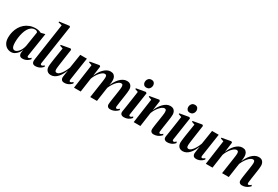

<svg xmlns="http://www.w3.org/2000/svg" viewBox="71 -1931 4425 3057"><g transform="rotate(30 2284.0 -402.5)"><path d="M434.5 -83Q431.5 -63 436.5 -55.8Q441.5 -48.5 452 -48.5Q462 -48.5 474 -54.8Q486 -61 498 -75.5L509 -54.5Q498 -40 479 -24.5Q460 -9 434.8 1Q409.5 11 378 11Q339.5 11 324.5 -12.2Q309.5 -35.5 314 -68L322.5 -120.5Q312 -88.5 289 -58.2Q266 -28 235 -8.5Q204 11 168 11Q127 11 91.8 -9Q56.5 -29 35 -69.2Q13.5 -109.5 13.5 -170.5Q13.5 -224 26.8 -274.5Q40 -325 65.5 -368.5Q91 -412 128.8 -444.8Q166.5 -477.5 216.2 -496Q266 -514.5 326.5 -514.5Q356.5 -514.5 380.8 -508.2Q405 -502 426 -491.5L501 -510.5ZM371.5 -464.5Q368.5 -475 356.2 -483.5Q344 -492 323.5 -492Q284.5 -492 255.2 -471.2Q226 -450.5 205.2 -415.2Q184.5 -380 171.8 -336.2Q159 -292.5 153 -246.2Q147 -200 147 -158Q147 -112.5 154.8 -86.8Q162.5 -61 175.8 -50.5Q189 -40 205.5 -40Q223.5 -40 241.8 -51.5Q260 -63 277.2 -83.8Q294.5 -104.5 308 -132.5Q321.5 -160.5 329 -193.5Z M676 -77.5Q675 -61 680.5 -55Q686 -49 694.5 -49Q703.5 -49 715.2 -54.8Q727 -60.5 740.5 -75.5L751.5 -55Q735 -34.5 714 -19.5Q693 -4.5 667.8 3.5Q642.5 11.5 613.5 11.5Q595 11.5 581 5Q567 -1.5 559.5 -15.5Q552 -29.5 552 -52.5Q552 -57.5 553 -65.5Q554 -73.5 555.2 -84.2Q556.5 -95 558.5 -106L655 -761.5L587.5 -778.5L590 -793.5L768.5 -817L784 -804.5Z M899.5 12Q866.5 12 845 -1.8Q823.5 -15.5 812.8 -38.5Q802 -61.5 802 -90.5Q802 -103.5 804.5 -127Q807 -150.5 810.5 -177.2Q814 -204 817.8 -227.8Q821.5 -251.5 823.5 -265.5L852.5 -449L795.5 -469.5L798 -484.5L962 -514L980.5 -499L949 -279Q946.5 -261 943 -236.2Q939.5 -211.5 936.2 -186.8Q933 -162 931 -142.5Q929 -123 929 -115Q929 -99.5 932 -88.8Q935 -78 942.5 -72.2Q950 -66.5 963.5 -66.5Q988.5 -66.5 1015 -91.8Q1041.5 -117 1065.5 -158Q1089.5 -199 1106.5 -246.5L1146.5 -502.5H1268.5L1206 -82Q1204 -66 1208.8 -57.2Q1213.5 -48.5 1223 -48.5Q1233 -48.5 1245.5 -55.2Q1258 -62 1269.5 -75.5L1280.5 -54.5Q1267.5 -37 1247.2 -22Q1227 -7 1202.2 2Q1177.5 11 1150 11Q1112.5 11 1097.2 -6.8Q1082 -24.5 1082 -49Q1082 -54.5 1083.8 -69.5Q1085.5 -84.5 1088.5 -104.5Q1091.5 -124.5 1094.8 -145.2Q1098 -166 1100.5 -182.5H1099Q1084 -144 1064 -109Q1044 -74 1019 -46.8Q994 -19.5 964.2 -3.8Q934.5 12 899.5 12Z M1514.5 -499 1490 -316.5Q1504.5 -353.5 1526 -388.8Q1547.5 -424 1574.8 -452.8Q1602 -481.5 1633.8 -498.5Q1665.5 -515.5 1701 -515.5Q1738 -515.5 1760.2 -498.2Q1782.5 -481 1791.8 -450.5Q1801 -420 1797 -379.5Q1796.5 -371.5 1794.8 -356.8Q1793 -342 1790.2 -324.2Q1787.5 -306.5 1784.5 -289L1771.5 -268.5Q1790 -325 1815 -370.5Q1840 -416 1870 -448.5Q1900 -481 1933 -498.2Q1966 -515.5 2000.5 -515.5Q2051 -515.5 2075.2 -485.8Q2099.5 -456 2099.5 -411Q2099.5 -387.5 2096.2 -359.8Q2093 -332 2088.2 -301Q2083.5 -270 2079 -238Q2074.5 -209 2070 -177.5Q2065.5 -146 2062 -119.5Q2058.5 -93 2057 -77.5Q2057 -61 2061.8 -55Q2066.5 -49 2074.5 -49Q2084 -49 2095.8 -55Q2107.5 -61 2121.5 -75.5L2132 -55.5Q2120 -40.5 2100 -25.2Q2080 -10 2052.2 0.8Q2024.5 11.5 1988.5 11.5Q1974 11.5 1960.2 5.8Q1946.5 0 1938 -13Q1929.5 -26 1929.5 -47.5Q1929.5 -60 1933.2 -89.5Q1937 -119 1942.5 -155.5Q1948 -192 1953 -224.5Q1958 -259 1962.8 -290.5Q1967.5 -322 1970.5 -347Q1973.5 -372 1973.5 -386Q1973.5 -411.5 1966.2 -424.2Q1959 -437 1937.5 -437Q1918 -437 1894.5 -420.5Q1871 -404 1846.8 -374.5Q1822.5 -345 1801.5 -305.5Q1780.5 -266 1766.5 -219.5L1787.5 -301.5Q1785 -285.5 1783.2 -273Q1781.5 -260.5 1779.5 -248Q1777.5 -235.5 1775 -219.5L1743.5 0H1620L1653 -224.5Q1658 -259 1662.8 -291Q1667.5 -323 1670.5 -348Q1673.5 -373 1673.5 -386Q1673.5 -411.5 1666.2 -424.2Q1659 -437 1637.5 -437Q1618.5 -437 1596 -421.5Q1573.5 -406 1551.5 -380Q1529.5 -354 1510.8 -322Q1492 -290 1481 -256.5L1444.5 0H1321.5L1384.5 -449L1327 -469.5L1329 -484.5L1496 -514Z M2239.5 11.5Q2222 11.5 2206.2 5Q2190.5 -1.5 2182 -17Q2173.5 -32.5 2177 -58Q2178 -65 2182.2 -91.8Q2186.5 -118.5 2192.8 -159.2Q2199 -200 2206.2 -248.8Q2213.5 -297.5 2221 -349.2Q2228.5 -401 2235 -449L2177.5 -469.5L2179.5 -484.5L2347.5 -514L2366.5 -499L2304.5 -80.5Q2302 -61.5 2307.8 -55.2Q2313.5 -49 2322 -49Q2333 -49 2343 -54.2Q2353 -59.5 2367 -74.5L2378 -53Q2365 -36 2345.2 -21.2Q2325.5 -6.5 2299 2.5Q2272.5 11.5 2239.5 11.5ZM2316.5 -576Q2285.5 -576 2268.5 -595.5Q2251.5 -615 2251.5 -640.5Q2251.5 -677.5 2272.2 -702.2Q2293 -727 2329 -727Q2363.5 -727 2379.8 -706.8Q2396 -686.5 2396 -662Q2396 -626.5 2375.5 -601.2Q2355 -576 2316.5 -576Z M2587 -316.5Q2601.5 -353.5 2623.2 -388.8Q2645 -424 2672.2 -452.8Q2699.5 -481.5 2731 -498.5Q2762.5 -515.5 2797.5 -515.5Q2848.5 -515.5 2873 -485.8Q2897.5 -456 2897.5 -411Q2897.5 -387.5 2894.2 -359.8Q2891 -332 2886.2 -301Q2881.5 -270 2877 -238Q2872.5 -209 2867.8 -177.5Q2863 -146 2859.5 -119.5Q2856 -93 2854.5 -77.5Q2854.5 -61 2859.5 -55Q2864.5 -49 2873 -49Q2882 -49 2894 -55Q2906 -61 2919.5 -75.5L2930 -55.5Q2918 -40.5 2898.2 -25.2Q2878.5 -10 2850.5 0.8Q2822.5 11.5 2786 11.5Q2772 11.5 2758.5 5.8Q2745 0 2736.5 -13Q2728 -26 2728 -47.5Q2728 -57 2730 -76.2Q2732 -95.5 2735.5 -120.8Q2739 -146 2743.2 -173Q2747.5 -200 2751.5 -224.5Q2755 -250.5 2758.8 -274.8Q2762.5 -299 2765.5 -320.2Q2768.5 -341.5 2770 -358.5Q2771.5 -375.5 2771.5 -386Q2771.5 -403 2768.2 -414.2Q2765 -425.5 2757.2 -431.2Q2749.5 -437 2735 -437Q2716 -437 2693.5 -421.5Q2671 -406 2648.8 -380Q2626.5 -354 2607.8 -322Q2589 -290 2578 -256.5L2542 0H2419L2482 -449L2424.5 -469.5L2426.5 -484.5L2593.5 -514L2612 -499Z M3038 11.5Q3020.5 11.5 3004.8 5Q2989 -1.5 2980.5 -17Q2972 -32.5 2975.5 -58Q2976.5 -65 2980.8 -91.8Q2985 -118.5 2991.2 -159.2Q2997.5 -200 3004.8 -248.8Q3012 -297.5 3019.5 -349.2Q3027 -401 3033.5 -449L2976 -469.5L2978 -484.5L3146 -514L3165 -499L3103 -80.5Q3100.5 -61.5 3106.2 -55.2Q3112 -49 3120.5 -49Q3131.5 -49 3141.5 -54.2Q3151.5 -59.5 3165.5 -74.5L3176.5 -53Q3163.5 -36 3143.8 -21.2Q3124 -6.5 3097.5 2.5Q3071 11.5 3038 11.5ZM3115 -576Q3084 -576 3067 -595.5Q3050 -615 3050 -640.5Q3050 -677.5 3070.8 -702.2Q3091.5 -727 3127.5 -727Q3162 -727 3178.2 -706.8Q3194.5 -686.5 3194.5 -662Q3194.5 -626.5 3174 -601.2Q3153.5 -576 3115 -576Z M3323 12Q3290 12 3268.5 -1.8Q3247 -15.5 3236.2 -38.5Q3225.5 -61.5 3225.5 -90.5Q3225.5 -103.5 3228 -127Q3230.5 -150.5 3234 -177.2Q3237.5 -204 3241.2 -227.8Q3245 -251.5 3247 -265.5L3276 -449L3219 -469.5L3221.5 -484.5L3385.5 -514L3404 -499L3372.5 -279Q3370 -261 3366.5 -236.2Q3363 -211.5 3359.8 -186.8Q3356.5 -162 3354.5 -142.5Q3352.5 -123 3352.5 -115Q3352.5 -99.5 3355.5 -88.8Q3358.5 -78 3366 -72.2Q3373.5 -66.5 3387 -66.5Q3412 -66.5 3438.5 -91.8Q3465 -117 3489 -158Q3513 -199 3530 -246.5L3570 -502.5H3692L3629.5 -82Q3627.5 -66 3632.2 -57.2Q3637 -48.5 3646.5 -48.5Q3656.5 -48.5 3669 -55.2Q3681.5 -62 3693 -75.5L3704 -54.5Q3691 -37 3670.8 -22Q3650.5 -7 3625.8 2Q3601 11 3573.5 11Q3536 11 3520.8 -6.8Q3505.5 -24.5 3505.5 -49Q3505.5 -54.5 3507.2 -69.5Q3509 -84.5 3512 -104.5Q3515 -124.5 3518.2 -145.2Q3521.5 -166 3524 -182.5H3522.5Q3507.5 -144 3487.5 -109Q3467.5 -74 3442.5 -46.8Q3417.5 -19.5 3387.8 -3.8Q3358 12 3323 12Z M3938 -499 3913.5 -316.5Q3928 -353.5 3949.5 -388.8Q3971 -424 3998.2 -452.8Q4025.5 -481.5 4057.2 -498.5Q4089 -515.5 4124.5 -515.5Q4161.5 -515.5 4183.8 -498.2Q4206 -481 4215.2 -450.5Q4224.5 -420 4220.5 -379.5Q4220 -371.5 4218.2 -356.8Q4216.5 -342 4213.8 -324.2Q4211 -306.5 4208 -289L4195 -268.5Q4213.5 -325 4238.5 -370.5Q4263.5 -416 4293.5 -448.5Q4323.5 -481 4356.5 -498.2Q4389.5 -515.5 4424 -515.5Q4474.5 -515.5 4498.8 -485.8Q4523 -456 4523 -411Q4523 -387.5 4519.8 -359.8Q4516.5 -332 4511.8 -301Q4507 -270 4502.5 -238Q4498 -209 4493.5 -177.5Q4489 -146 4485.5 -119.5Q4482 -93 4480.5 -77.5Q4480.5 -61 4485.2 -55Q4490 -49 4498 -49Q4507.5 -49 4519.2 -55Q4531 -61 4545 -75.5L4555.5 -55.5Q4543.5 -40.5 4523.5 -25.2Q4503.5 -10 4475.8 0.8Q4448 11.5 4412 11.5Q4397.5 11.5 4383.8 5.8Q4370 0 4361.5 -13Q4353 -26 4353 -47.5Q4353 -60 4356.8 -89.5Q4360.5 -119 4366 -155.5Q4371.5 -192 4376.5 -224.5Q4381.5 -259 4386.2 -290.5Q4391 -322 4394 -347Q4397 -372 4397 -386Q4397 -411.5 4389.8 -424.2Q4382.5 -437 4361 -437Q4341.5 -437 4318 -420.5Q4294.5 -404 4270.2 -374.5Q4246 -345 4225 -305.5Q4204 -266 4190 -219.5L4211 -301.5Q4208.5 -285.5 4206.8 -273Q4205 -260.5 4203 -248Q4201 -235.5 4198.5 -219.5L4167 0H4043.5L4076.5 -224.5Q4081.5 -259 4086.2 -291Q4091 -323 4094 -348Q4097 -373 4097 -386Q4097 -411.5 4089.8 -424.2Q4082.5 -437 4061 -437Q4042 -437 4019.5 -421.5Q3997 -406 3975 -380Q3953 -354 3934.2 -322Q3915.5 -290 3904.5 -256.5L3868 0H3745L3808 -449L3750.5 -469.5L3752.5 -484.5L3919.5 -514Z"/></g></svg>

Font: Merriweather 144pt SemiBold
Style: Italic
Weight: 600
Italic angle: -7.8°
Version: Version 2.101